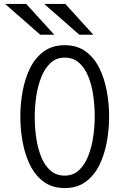

<svg xmlns="http://www.w3.org/2000/svg" viewBox="-20 -941 656 973"><path d="M308 12Q245 12 201.8 -19.8Q158.5 -51.5 132.5 -104.2Q106.5 -157 94.8 -221Q83 -285 83 -350Q83 -415 94.8 -479Q106.5 -543 132.5 -595.8Q158.5 -648.5 201.8 -680.2Q245 -712 308 -712Q371 -712 414.2 -680.2Q457.5 -648.5 483.5 -595.8Q509.5 -543 521.2 -479Q533 -415 533 -350Q533 -285 521.2 -221Q509.5 -157 483.5 -104.2Q457.5 -51.5 414.2 -19.8Q371 12 308 12ZM308 -51Q350.5 -51 379.5 -77.8Q408.5 -104.5 426.2 -148.5Q444 -192.5 452 -245.2Q460 -298 460 -350Q460 -407 452 -460.5Q444 -514 426.2 -556.5Q408.5 -599 379.5 -624Q350.5 -649 308 -649Q265.5 -649 236.5 -622.2Q207.5 -595.5 189.8 -551.5Q172 -507.5 164 -454.8Q156 -402 156 -350Q156 -293 164 -239.5Q172 -186 189.8 -143.5Q207.5 -101 236.5 -76Q265.5 -51 308 -51ZM382 -765 204 -921H311L453 -765ZM184 -765 6 -921H113L255 -765Z"/></svg>

Font: Overpass Mono Light
Style: Regular
Weight: 300
Monospace: yes
Designer: Delve Withrington, Dave Bailey
Foundry: Delve Fonts LLC
Version: Version 4.000